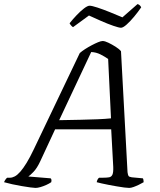

<svg xmlns="http://www.w3.org/2000/svg" viewBox="-49 -921 782 941"><path d="M125 0Q118 0 99.5 -2.5Q81 -5 57.5 -9Q34 -13 11 -18Q-12 -23 -29 -28Q-27 -34 -22.5 -40.5Q-18 -47 -14 -50H0Q11 -50 23.5 -56.5Q36 -63 50.5 -79.5Q65 -96 81.5 -123Q98 -150 117 -190L342 -661Q352 -670 367.5 -680Q383 -690 400 -699Q417 -708 431.5 -714Q446 -720 454 -720Q465 -720 482.5 -711.5Q500 -703 517.5 -692Q535 -681 544 -670L576 -77Q578 -63 581 -58.5Q584 -54 597 -52L651 -47Q653 -45 654 -39Q655 -33 655 -28Q645 -22 631.5 -15.5Q618 -9 605.5 -4.5Q593 0 584 0Q576 0 560 -2Q544 -4 524.5 -7.5Q505 -11 485.5 -14.5Q466 -18 449.5 -22Q433 -26 425 -28Q426 -35 429.5 -41.5Q433 -48 437 -50H455Q474 -50 485.5 -52Q497 -54 502 -65Q507 -76 506 -103L496 -287H221L148 -130Q132 -96 115 -78.5Q98 -61 90 -56L199 -47Q202 -45 203 -40Q204 -35 202 -28Q192 -21 177.5 -14.5Q163 -8 149 -4Q135 0 125 0ZM241 -332Q299 -333 345.5 -334Q392 -335 429.5 -336.5Q467 -338 495 -341L481 -632Q464 -644 443 -654.5Q422 -665 398 -666ZM544 -785Q534 -785 506.5 -794.5Q479 -804 446 -818.5Q413 -833 387 -845L309 -788Q305 -790 300 -795.5Q295 -801 292 -807Q308 -827 326.5 -846.5Q345 -866 362.5 -879.5Q380 -893 390 -893Q401 -893 428.5 -884Q456 -875 489.5 -861.5Q523 -848 551 -836L625 -901Q633 -899 637.5 -893.5Q642 -888 643 -885Q628 -863 608.5 -839.5Q589 -816 571.5 -800.5Q554 -785 544 -785Z"/></svg>

Font: Texturina 12pt ExtraLight
Style: Italic
Weight: 250
Italic angle: -11°
Designer: Guillermo Torres Carreño
Foundry: Omnibus-Type
Version: Version 1.002